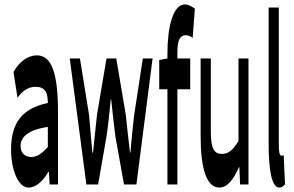

<svg xmlns="http://www.w3.org/2000/svg" viewBox="-20 -833 1329 867"><path d="M109 14C143 14 173 -15 199 -57H201L204 0H242V-323C242 -501 214 -583 147 -583C104 -583 66 -553 41 -508L59 -391C80 -423 109 -441 140 -441C185 -441 196 -414 196 -368C81 -344 30 -279 30 -159C30 -64 63 14 109 14ZM73 -173C73 -213 104 -246 196 -260V-169C170 -141 148 -124 122 -124C95 -124 73 -140 73 -173Z M295 -569 370 0H423L461 -217C469 -270 474 -322 480 -384H482C489 -322 494 -270 501 -217L540 0H596L669 -569H625L586 -315C579 -258 574 -202 569 -144H567C560 -202 554 -258 548 -315L505 -569H461L418 -315L400 -144H397L382 -315L341 -569Z M736 -591V-569L699 -562V-430H736V0H781V-430H839V-569H781V-596C781 -653 793 -674 819 -674C829 -674 840 -670 850 -662L860 -794C847 -803 831 -813 815 -813C761 -813 736 -711 736 -591Z M970 14C1007 14 1034 -22 1059 -78H1061L1064 0H1102V-569H1057V-196C1031 -154 1011 -138 983 -138C947 -138 932 -161 932 -239V-569H886V-217C886 -75 912 14 970 14Z M1241 14C1253 14 1261 7 1267 -1L1261 -132C1256 -130 1254 -130 1251 -130C1244 -130 1239 -141 1239 -179V-799H1193V-185C1193 -66 1207 14 1241 14Z"/></svg>

Font: 寒蝉无机体 CompactMedium
Style: Regular
Weight: 500
Width: 3
Designer: ChillTanhei {Warren2060}; 
Source Han Sans {Ryoko NISHIZUKA 西塚涼子 (kana, bopomofo & ideographs); Paul D. Hunt (Latin, Gre
Foundry: ChillType&Adobe
Version: Version 1.000;Glyphs 3.1.1 (3135)